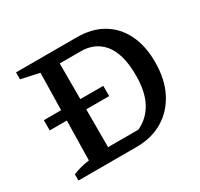

<svg xmlns="http://www.w3.org/2000/svg" viewBox="-139 -831 1050 1007"><g transform="rotate(-30 385.5 -327.5)"><path d="M435 -655Q525 -655 590 -616.5Q655 -578 690 -507Q725 -436 725 -338Q725 -235 687 -159.5Q649 -84 580 -42Q511 0 417 0H66V-38Q88 -47 112.5 -53.5Q137 -60 166 -64L176 -589L66 -613V-655ZM472 -74Q537 -105 570 -167.5Q603 -230 603 -326Q603 -398 588.5 -446.5Q574 -495 548 -524.5Q522 -554 488.5 -567.5Q455 -581 418 -581H239L288 -630V-25L239 -74ZM67 -365H427V-303H67Z"/></g></svg>

Font: Piazzolla 24pt SemiBold
Style: Regular
Weight: 600
Designer: Juan Pablo del Peral
Foundry: Huerta Tipografica
Version: Version 2.005